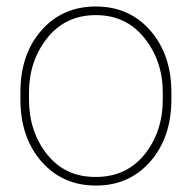

<svg xmlns="http://www.w3.org/2000/svg" viewBox="-20 -558 587 588"><path d="M68.8 -253.9Q68.8 -154.3 124.5 -85Q179.7 -15.6 273.4 -16.1Q367.2 -16.1 422.9 -85.4Q478.5 -154.8 478.5 -253.9V-274.4Q478.5 -371.1 422.4 -441.4Q366.2 -511.7 273.4 -511.7Q180.7 -511.7 124.5 -441.4Q68.8 -371.1 68.8 -274.4ZM42.5 -274.4Q42 -390.6 106.4 -464.4Q170.9 -538.1 273.4 -538.1Q376 -538.1 440.4 -464.4Q504.9 -390.6 504.9 -274.4V-253.9Q504.9 -137.2 440.4 -63.5Q376 10.3 273.9 10.3Q171.4 10.3 106.9 -63.5Q42.5 -137.2 42.5 -253.9Z"/></svg>

Font: Roboto-Thin
Style: Regular
Weight: 250
Designer: Google
Version: Version 1.100141; 2013; ttfautohint (v0.94.14-c901) -l 8 -r 